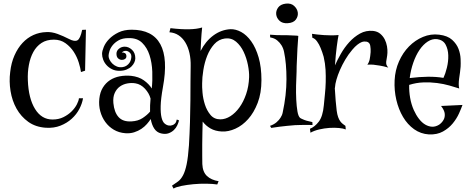

<svg xmlns="http://www.w3.org/2000/svg" viewBox="-20 -722 2700 1094"><path d="M287.1 -496.1Q245.1 -496.1 216.3 -477.1Q187.5 -458 169.9 -425.8Q152.3 -393.6 144.5 -351.6Q136.7 -309.6 138.7 -263.7Q142.6 -161.1 179.7 -101.1Q216.8 -41 279.3 -41Q314.5 -41 341.8 -54.7Q369.1 -68.4 388.2 -87.4Q407.2 -106.4 418 -127.4Q428.7 -148.4 429.7 -162.1H453.1Q448.2 -131.8 432.1 -101.1Q416 -70.3 388.7 -45.4Q361.3 -20.5 324.2 -5.9Q287.1 8.8 241.2 5.9Q182.6 2 141.1 -27.8Q99.6 -57.6 74.2 -103Q48.8 -148.4 40 -203.6Q31.2 -258.8 38.1 -311.5Q43.9 -364.3 62.5 -406.2Q81.1 -448.2 108.4 -477.5Q135.7 -506.8 170.4 -522.5Q205.1 -538.1 244.1 -539.1Q274.4 -541 307.6 -528.8Q340.8 -516.6 373 -500Q404.3 -483.4 420.9 -492.2Q437.5 -501 448.2 -551.8L469.7 -552.7L464.8 -319.3L441.4 -311.5Q438.5 -334 428.7 -365.7Q418.9 -397.5 400.4 -426.3Q381.8 -455.1 353.5 -475.6Q325.2 -496.1 287.1 -496.1Z M1000 -36.1Q997.1 -23.4 990.2 -8.3Q983.4 6.8 970.7 19Q958 31.2 939.9 37.6Q921.9 43.9 897.5 38.1Q873 32.2 858.9 10.7Q844.7 -10.7 838.9 -43.9Q830.1 -30.3 816.9 -15.1Q803.7 0 785.6 12.2Q767.6 24.4 744.6 31.7Q721.7 39.1 694.3 37.1Q657.2 34.2 628.4 17.1Q599.6 0 580.1 -26.9Q560.5 -53.7 551.3 -87.9Q542 -122.1 545.9 -159.2Q549.8 -196.3 565.9 -222.7Q582 -249 606.4 -265.1Q630.9 -281.2 662.1 -287.1Q693.4 -293 726.6 -290Q770.5 -285.2 799.8 -264.2Q829.1 -243.2 844.7 -217.8Q849.6 -262.7 847.7 -314Q845.7 -365.2 832 -407.7Q818.4 -450.2 790 -478Q761.7 -505.9 712.9 -504.9Q678.7 -504.9 656.7 -492.7Q634.8 -480.5 621.6 -463.9Q608.4 -447.3 603.5 -430.2Q598.6 -413.1 598.6 -403.3Q598.6 -393.6 604.5 -381.3Q610.4 -369.1 621.1 -358.9Q631.8 -348.6 646.5 -342.8Q661.1 -336.9 679.7 -339.8Q692.4 -341.8 702.1 -348.6Q711.9 -355.5 717.8 -364.3Q723.6 -373 726.1 -382.8Q728.5 -392.6 728.5 -401.4Q728.5 -411.1 722.7 -418.5Q716.8 -425.8 709 -429.7Q701.2 -433.6 691.4 -432.1Q681.6 -430.7 673.8 -422.9Q682.6 -423.8 691.4 -419.4Q700.2 -415 700.2 -401.4Q700.2 -390.6 691.4 -385.3Q682.6 -379.9 671.9 -380.9Q661.1 -381.8 652.3 -390.1Q643.6 -398.4 643.6 -416Q643.6 -432.6 657.7 -444.3Q671.9 -456.1 690.4 -456.1Q712.9 -456.1 731.9 -438.5Q751 -420.9 751 -389.6Q751 -378.9 745.6 -366.7Q740.2 -354.5 729.5 -343.8Q718.8 -333 701.2 -325.7Q683.6 -318.4 660.2 -318.4Q636.7 -318.4 618.2 -327.6Q599.6 -336.9 586.9 -351.1Q574.2 -365.2 567.9 -382.3Q561.5 -399.4 561.5 -415Q561.5 -430.7 571.3 -454.6Q581.1 -478.5 602.1 -500Q623 -521.5 654.8 -537.1Q686.5 -552.7 730.5 -552.7Q848.6 -552.7 893.6 -470.2Q938.5 -387.7 908.2 -224.6Q896.5 -159.2 895.5 -118.2Q894.5 -77.1 900.4 -52.7Q906.2 -28.3 917.5 -18.6Q928.7 -8.8 941.4 -6.8Q952.1 -4.9 961.9 -8.8Q969.7 -10.7 977.1 -18.1Q984.4 -25.4 987.3 -41ZM835 -85.9Q834 -121.1 837.9 -160.2Q830.1 -190.4 806.2 -216.3Q782.2 -242.2 752 -247.1Q729.5 -251 705.6 -246.6Q681.6 -242.2 663.1 -229Q644.5 -215.8 633.8 -192.4Q623 -168.9 626 -134.8Q630.9 -82 655.8 -54.7Q680.7 -27.3 729.5 -30.3Q766.6 -32.2 792.5 -49.3Q818.4 -66.4 835 -85.9Z M1293 -555.7Q1323.2 -556.6 1354.5 -539.6Q1385.7 -522.5 1411.6 -486.3Q1437.5 -450.2 1453.6 -395Q1469.7 -339.8 1469.7 -265.6Q1469.7 -191.4 1448.2 -135.7Q1426.8 -80.1 1394 -43.5Q1361.3 -6.8 1321.3 11.2Q1281.2 29.3 1244.1 27.3Q1206.1 25.4 1179.2 9.8Q1152.3 -5.9 1134.8 -29.3Q1133.8 -2.9 1133.3 31.7Q1132.8 66.4 1132.3 100.6Q1131.8 134.8 1132.3 164.6Q1132.8 194.3 1132.8 212.9Q1134.8 257.8 1159.2 280.8Q1183.6 303.7 1225.6 310.5L1217.8 329.1Q1192.4 325.2 1155.3 324.7Q1118.2 324.2 1081.5 327.6Q1044.9 331.1 1013.7 337.4Q982.4 343.8 968.8 352.5L960 335.9Q979.5 323.2 995.1 311.5Q1010.7 299.8 1022.9 276.9Q1035.2 253.9 1043.5 213.9Q1051.8 173.8 1056.6 106.4Q1060.5 39.1 1062.5 -25.9Q1064.5 -90.8 1064.9 -148.4Q1065.4 -206.1 1065.4 -256.3Q1065.4 -306.6 1066.4 -344.7Q1067.4 -384.8 1059.6 -419.4Q1051.8 -454.1 1036.1 -480Q1020.5 -505.9 997.6 -521Q974.6 -536.1 945.3 -538.1L951.2 -561.5Q984.4 -557.6 1010.3 -556.2Q1036.1 -554.7 1057.6 -555.2Q1079.1 -555.7 1097.2 -558.1Q1115.2 -560.5 1131.8 -565.4Q1127.9 -528.3 1126 -494.1Q1124 -460 1123 -431.6Q1151.4 -487.3 1195.8 -520Q1240.2 -552.7 1293 -555.7ZM1399.4 -282.2Q1400.4 -312.5 1392.6 -352.1Q1384.8 -391.6 1368.2 -426.8Q1351.6 -461.9 1325.2 -484.4Q1298.8 -506.8 1262.7 -502.9Q1225.6 -498 1200.7 -470.2Q1175.8 -442.4 1160.6 -404.3Q1145.5 -366.2 1138.7 -323.2Q1131.8 -280.3 1131.8 -247.1Q1130.9 -229.5 1133.8 -194.8Q1136.7 -160.2 1147.5 -126.5Q1158.2 -92.8 1179.2 -67.4Q1200.2 -42 1235.4 -42Q1264.6 -42 1293 -60.1Q1321.3 -78.1 1344.2 -109.9Q1367.2 -141.6 1382.3 -185.5Q1397.5 -229.5 1399.4 -282.2Z M1518.6 -4.9Q1541 -12.7 1555.7 -25.4Q1570.3 -38.1 1578.1 -50.8Q1587.9 -65.4 1590.8 -81.1Q1612.3 -180.7 1612.3 -271Q1612.3 -361.3 1598.6 -425.8Q1594.7 -446.3 1584 -463.9Q1575.2 -478.5 1559.6 -491.7Q1543.9 -504.9 1519.5 -508.8L1518.6 -524.4Q1538.1 -522.5 1555.2 -522Q1572.3 -521.5 1585 -521.5H1612.3Q1624 -520.5 1635.7 -520.5Q1646.5 -519.5 1657.7 -519.5Q1668.9 -519.5 1679.7 -517.6Q1676.8 -482.4 1674.8 -445.8Q1672.9 -409.2 1671.9 -379.9Q1669.9 -345.7 1669.9 -313.5Q1668 -277.3 1667 -234.9Q1666 -192.4 1668 -154.3Q1669.9 -116.2 1674.8 -87.4Q1679.7 -58.6 1690.4 -49.8Q1696.3 -45.9 1706.1 -42Q1713.9 -38.1 1727.1 -34.2Q1740.2 -30.3 1759.8 -26.4L1760.7 -9.8Q1741.2 -10.7 1723.1 -10.3Q1705.1 -9.8 1691.4 -9.8Q1674.8 -8.8 1660.2 -8.8Q1639.6 -7.8 1616.2 -4.9Q1596.7 -2.9 1572.3 0Q1547.9 2.9 1525.4 6.8ZM1619.1 -589.8Q1588.9 -587.9 1572.3 -604Q1555.7 -620.1 1553.7 -640.6Q1551.8 -661.1 1564.9 -679.2Q1578.1 -697.3 1607.4 -701.2Q1637.7 -705.1 1655.8 -688.5Q1673.8 -671.9 1676.8 -650.9Q1679.7 -629.9 1666 -610.8Q1652.3 -591.8 1619.1 -589.8Z M2187.5 -420.9Q2186.5 -404.3 2184.1 -392.6Q2181.6 -380.9 2180.7 -371.6Q2179.7 -362.3 2181.6 -354.5Q2183.6 -346.7 2192.4 -336.9Q2166 -344.7 2144.5 -348.1Q2123 -351.6 2106.4 -353.5Q2087.9 -354.5 2073.2 -353.5Q2083 -367.2 2086.4 -383.8Q2089.8 -400.4 2091.8 -424.8Q2092.8 -442.4 2089.8 -460.9Q2086.9 -479.5 2070.3 -484.4Q2063.5 -485.4 2055.7 -485.4Q2047.9 -485.4 2038.1 -481Q2028.3 -476.6 2015.6 -466.8Q2002.9 -457 1987.3 -438.5Q1964.8 -412.1 1947.3 -382.3Q1929.7 -352.5 1917 -323.2Q1904.3 -293.9 1897 -268.1Q1889.6 -242.2 1888.7 -223.6Q1888.7 -220.7 1887.7 -219.7Q1889.6 -181.6 1892.6 -148.4Q1895.5 -115.2 1898.4 -91.8Q1901.4 -69.3 1906.7 -54.7Q1912.1 -40 1918.9 -30.8Q1925.8 -21.5 1933.6 -15.6Q1941.4 -9.8 1948.2 -4.9L1950.2 15.6Q1936.5 9.8 1911.1 7.3Q1885.7 4.9 1856.9 6.8Q1828.1 8.8 1798.8 15.6Q1769.5 22.5 1749 34.2L1746.1 11.7Q1773.4 1 1796.4 -28.8Q1819.3 -58.6 1825.2 -122.1Q1828.1 -153.3 1831.5 -186.5Q1835 -219.7 1835.9 -253.9Q1836.9 -288.1 1835 -324.2Q1833 -360.4 1824.2 -398.4Q1816.4 -425.8 1806.6 -449.2Q1798.8 -468.8 1786.6 -485.8Q1774.4 -502.9 1759.8 -506.8L1757.8 -529.3Q1769.5 -527.3 1787.6 -525.4Q1805.7 -523.4 1826.2 -522Q1846.7 -520.5 1868.2 -520.5Q1889.6 -520.5 1909.2 -522.5Q1905.3 -504.9 1898.9 -457Q1892.6 -409.2 1888.7 -349.6Q1901.4 -378.9 1921.9 -415Q1942.4 -451.2 1969.7 -481.4Q1997.1 -511.7 2031.2 -530.8Q2065.4 -549.8 2106.4 -545.9Q2130.9 -543 2147 -529.3Q2163.1 -515.6 2172.4 -497.1Q2181.6 -478.5 2185.1 -458Q2188.5 -437.5 2187.5 -420.9Z M2228.5 -264.6Q2231.4 -322.3 2253.4 -372.1Q2275.4 -421.9 2310.5 -457.5Q2345.7 -493.2 2390.1 -511.7Q2434.6 -530.3 2482.4 -524.4Q2530.3 -518.6 2556.2 -495.1Q2582 -471.7 2592.8 -442.9Q2603.5 -414.1 2604.5 -385.7Q2605.5 -357.4 2604.5 -341.8Q2603.5 -327.1 2601.1 -309.6Q2598.6 -292 2596.2 -274.9Q2593.8 -257.8 2593.8 -242.7Q2593.8 -227.5 2596.7 -217.8Q2572.3 -225.6 2540 -234.9Q2507.8 -244.1 2470.2 -249Q2432.6 -253.9 2392.1 -252.4Q2351.6 -251 2311.5 -238.3Q2310.5 -201.2 2316.9 -164.6Q2323.2 -127.9 2337.9 -94.7Q2350.6 -66.4 2367.2 -44.9Q2383.8 -23.4 2402.8 -12.2Q2421.9 -1 2441.9 0Q2461.9 1 2482.4 -11.7Q2499 -23.4 2507.8 -40Q2515.6 -53.7 2514.2 -73.2Q2512.7 -92.8 2493.2 -118.2L2615.2 -124Q2608.4 -104.5 2595.2 -75.2Q2582 -45.9 2559.6 -18.6Q2537.1 8.8 2503.9 27.3Q2470.7 45.9 2423.8 43.9Q2377 41 2339.4 14.2Q2301.8 -12.7 2276.4 -55.7Q2251 -98.6 2238.3 -152.8Q2225.6 -207 2228.5 -264.6ZM2470.7 -499Q2443.4 -502 2417.5 -485.4Q2391.6 -468.8 2370.6 -438Q2349.6 -407.2 2335 -365.2Q2320.3 -323.2 2314.5 -277.3Q2370.1 -284.2 2418 -284.7Q2465.8 -285.2 2506.8 -278.3Q2517.6 -300.8 2526.4 -336.4Q2535.2 -372.1 2534.2 -406.7Q2533.2 -441.4 2519 -467.8Q2504.9 -494.1 2470.7 -499Z"/></svg>

Font: Mystery Quest
Style: Regular
Weight: 400
Designer: Squid
Foundry: Font Diner, Inc DBA Sideshow
Version: Version 1.000